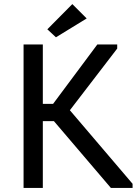

<svg xmlns="http://www.w3.org/2000/svg" viewBox="-20 -917 677 937"><path d="M189 -410H239L455 -700H552V-680L321 -379L627 -20V0H521L243 -326H189V0H95V-700H189ZM403 -827 253 -735 211 -774 333 -897Z"/></svg>

Font: Tilda Sans Medium
Style: Regular
Weight: 500
Designer: ParaType Ltd
Foundry: ParaType Ltd
Version: Version 1.009